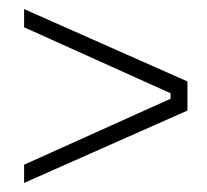

<svg xmlns="http://www.w3.org/2000/svg" viewBox="-20 -561 455 422"><path d="M33 -159V-199L355 -344V-356L33 -501V-541L392 -382V-318Z"/></svg>

Font: Phudu Light SemiBold
Style: Regular
Weight: 600
Version: Version 1.005;gftools[0.9.23]